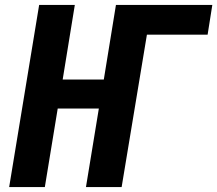

<svg xmlns="http://www.w3.org/2000/svg" viewBox="-20 -755 877 775"><path d="M17 0 138 -735H282L233 -434H399L448 -735H837L818 -615H573L471 0H327L379 -317H213L161 0Z"/></svg>

Font: Iosevka Aile Heavy Oblique
Style: Regular
Weight: 900
Italic angle: -9°
Designer: Belleve Invis
Foundry: Belleve Invis
Version: Version 31.1.0; ttfautohint (v1.8.4)